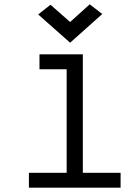

<svg xmlns="http://www.w3.org/2000/svg" viewBox="-20 -870 640 890"><path d="M289 0V-596L336 -549H163V-618H364V0ZM114 0V-69H539V0ZM305 -672 157 -803 214 -848 305 -768 396 -850 454 -805Z"/></svg>

Font: Victor Mono
Style: Regular
Weight: 400
Monospace: yes
Designer: Rune Bjørnerås
Version: Version 1.561;gftools[0.9.30]